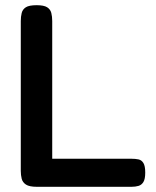

<svg xmlns="http://www.w3.org/2000/svg" viewBox="-20 -709 602 739"><path d="M122 10Q93 10 80 1.5Q67 -7 63.5 -21Q60 -35 60 -51V-628Q60 -645 63.5 -659Q67 -673 79.5 -681Q92 -689 121 -689Q149 -689 161.5 -681Q174 -673 177.5 -659Q181 -645 181 -628V-98H486Q501 -98 513 -95.5Q525 -93 532 -81.5Q539 -70 539 -45Q539 -20 532 -8.5Q525 3 513 6.5Q501 10 486 10Z"/></svg>

Font: Fredoka Medium
Style: Regular
Weight: 500
Designer: Ben Nathan
Foundry: Milena B. Brandão, Ben Nathan
Version: Version 2.001